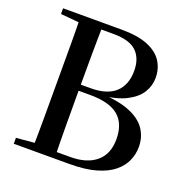

<svg xmlns="http://www.w3.org/2000/svg" viewBox="-130 -857 953 979"><g transform="rotate(20 346.0 -367.5)"><path d="M48 0V-32L195 -45H208V0ZM146 0Q148 -86 148 -173.5Q148 -261 148 -349V-396Q148 -481 148 -566Q148 -651 146 -735H269Q267 -652 266.5 -566.5Q266 -481 266 -392V-372Q266 -268 266.5 -177.5Q267 -87 269 0ZM208 0V-35H342Q432 -35 482 -77.5Q532 -120 532 -200Q532 -284 483 -325.5Q434 -367 328 -367H208V-400H319Q409 -400 453.5 -441.5Q498 -483 498 -559Q498 -626 460 -663Q422 -700 333 -700H208V-735H365Q453 -735 507.5 -713Q562 -691 587.5 -652Q613 -613 613 -562Q613 -520 590 -482.5Q567 -445 515.5 -418.5Q464 -392 376 -383L380 -393Q478 -388 538 -363Q598 -338 625.5 -296.5Q653 -255 653 -202Q653 -164 637.5 -128Q622 -92 587 -63Q552 -34 493.5 -17Q435 0 349 0ZM48 -704V-735H208V-691H195Z"/></g></svg>

Font: Noto Serif TC SemiBold
Style: Regular
Weight: 600
Version: Version 2.002-H1;hotconv 1.1.0;makeotfexe 2.6.0